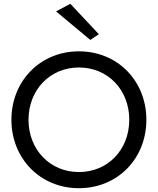

<svg xmlns="http://www.w3.org/2000/svg" viewBox="-20 -980 830 1010"><path d="M275 -920 455 -770 500 -800 350 -960ZM40 -350C40 -146 192 10 395 10C599 10 750 -146 750 -350C750 -554 599 -710 395 -710C192 -710 40 -554 40 -350ZM130 -350C130 -507 243 -625 395 -625C548 -625 660 -507 660 -350C660 -193 548 -75 395 -75C243 -75 130 -193 130 -350Z"/></svg>

Font: Jost
Style: Regular
Weight: 400
Version: Version 3.710